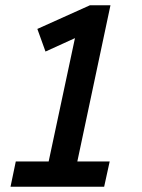

<svg xmlns="http://www.w3.org/2000/svg" viewBox="-20 -710 540 730"><path d="M20 0 40 -96H165L265 -565L153 -514L122 -600L322 -690H400L274 -96H397L376 0Z"/></svg>

Font: Radio Canada Condensed Medium
Style: Italic
Weight: 500
Width: 3
Italic angle: -12°
Designer: Charles Daoud, Etienne Aubert Bonn, Alexandre Saumier Demers, Jacques Le Bailly
Foundry: Radio-Canada
Version: Version 2.104; ttfautohint (v1.8.4.7-5d5b);gftools[0.9.28.de